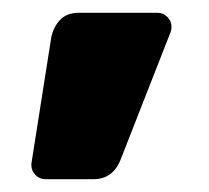

<svg xmlns="http://www.w3.org/2000/svg" viewBox="-20 -205 327 300"><path d="M103 -185H226Q235 -185 241.5 -178.5Q248 -172 248 -163Q248 -159 247 -156L169 43Q157 75 126 75H51Q42 75 35.5 68.5Q29 62 29 53V51L60 -146Q63 -162 73.5 -173.5Q84 -185 103 -185Z"/></svg>

Font: Hezaedrus
Style: Bold
Weight: 700
Designer: Hubert & Fischer
Foundry: Hubert & Fischer
Version: Version 1.10;September 3, 2019;FontCreator 11.5.0.2425 64-bi